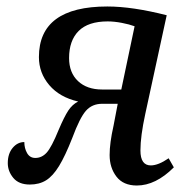

<svg xmlns="http://www.w3.org/2000/svg" viewBox="-20 -562 578 592"><path d="M318 -84Q318 -121 330 -174L343 -242H295Q264 -242 245 -220.5Q226 -199 203 -137Q181 -81 162 -50Q143 -19 122 -6Q101 7 72 7Q38 7 21 -13.5Q4 -34 4 -59Q4 -88 19 -106Q34 -124 55 -124Q55 -105 63.5 -90Q72 -75 89 -75Q109 -75 124 -91.5Q139 -108 161 -162Q178 -202 190.5 -221Q203 -240 221 -249Q164 -262 132 -299.5Q100 -337 100 -386Q100 -542 311 -542Q388 -542 494 -515L428 -211Q413 -142 413 -98Q413 -52 445 -52Q468 -52 500 -74L516 -46Q460 10 402 10Q360 10 339 -17.5Q318 -45 318 -84ZM354 -286 395 -481Q379 -487 355.5 -491.5Q332 -496 312 -496Q252 -496 222.5 -466.5Q193 -437 193 -383Q193 -338 220.5 -312Q248 -286 295 -286Z"/></svg>

Font: Noto Serif Narrow
Style: Italic
Weight: 400
Width: 4
Italic angle: -12°
Designer: Monotype Design Team
Foundry: Monotype Imaging Inc.
Version: Version 1.001